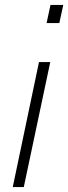

<svg xmlns="http://www.w3.org/2000/svg" viewBox="-20 -763 278 783"><path d="M170 -669 186 -743H238L222 -669ZM32 0 139 -510H185L77 0Z"/></svg>

Font: Saira Semi Condensed ExtraLight
Style: Italic
Weight: 200
Width: 4
Italic angle: -12°
Designer: Hector Gatti with collaboration of the Omnibus-Type team
Foundry: Omnibus-Type
Version: Version 1.001; ttfautohint (v1.8)